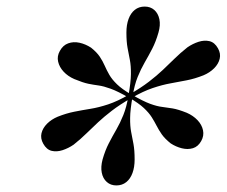

<svg xmlns="http://www.w3.org/2000/svg" viewBox="-20 -812 689 584"><path d="M380 -514 373.5 -524.5Q409 -545 433 -563.5Q457 -582 475.2 -599.2Q493.5 -616.5 510.8 -633.5Q528 -650.5 550 -668Q566 -679 583.8 -684.8Q601.5 -690.5 617.2 -686.8Q633 -683 643 -665Q652 -649 648.2 -633.2Q644.5 -617.5 631.2 -604.2Q618 -591 599 -583Q572.5 -572.5 548.2 -567.8Q524 -563 498.8 -558.5Q473.5 -554 444.5 -544.2Q415.5 -534.5 380 -514ZM204 -372Q188 -361 170.2 -355.2Q152.5 -349.5 137 -353.2Q121.5 -357 111.5 -375Q102.5 -391 106.2 -406.8Q110 -422.5 123.2 -435.8Q136.5 -449 155.5 -457Q182 -467.5 206 -472.2Q230 -477 255 -481Q280 -485 308.8 -494.5Q337.5 -504 373 -524.5L379.5 -514Q344 -493.5 320.2 -475.2Q296.5 -457 278.5 -440.2Q260.5 -423.5 243.2 -406.5Q226 -389.5 204 -372ZM334 -248Q316.5 -248 304.8 -258.5Q293 -269 289.5 -286.8Q286 -304.5 292 -327Q300 -355 311 -376.2Q322 -397.5 333.8 -417.8Q345.5 -438 355.2 -462.2Q365 -486.5 370.5 -520H383.5Q376 -478.5 375.8 -453.2Q375.5 -428 379 -410.2Q382.5 -392.5 386 -373.8Q389.5 -355 389.5 -327Q389.5 -303.5 383 -285.8Q376.5 -268 364 -258Q351.5 -248 334 -248ZM373.5 -514Q338 -534.5 316.5 -542.2Q295 -550 280 -552Q265 -554 248.8 -557.2Q232.5 -560.5 206 -571.5Q186.5 -580 173.5 -594Q160.5 -608 156.8 -624.5Q153 -641 162 -657Q171.5 -674.5 187.5 -680.2Q203.5 -686 221.8 -682Q240 -678 257 -667Q274.5 -653 283.5 -639.5Q292.5 -626 298.5 -612.2Q304.5 -598.5 312.5 -584.5Q320.5 -570.5 336 -555.5Q351.5 -540.5 380 -524ZM499 -376Q481.5 -390 472.2 -403.2Q463 -416.5 456.5 -429.2Q450 -442 441.5 -455.5Q433 -469 417.5 -483.5Q402 -498 373.5 -514.5L380 -524.5Q415.5 -504 436.8 -496.2Q458 -488.5 473.2 -486.8Q488.5 -485 505 -482.2Q521.5 -479.5 548 -469Q567.5 -460.5 580.8 -446.5Q594 -432.5 597.5 -415.8Q601 -399 592 -383Q582.5 -366 566.8 -361.2Q551 -356.5 533 -361Q515 -365.5 499 -376ZM370.5 -520Q378 -561.5 378.2 -586.8Q378.5 -612 375 -629.8Q371.5 -647.5 368 -666.2Q364.5 -685 364.5 -713Q364.5 -736.5 371 -754.2Q377.5 -772 390 -782Q402.5 -792 420 -792Q437.5 -792 449.2 -781.8Q461 -771.5 464.8 -753.5Q468.5 -735.5 462 -713Q454 -685 443 -663.8Q432 -642.5 420.2 -622.2Q408.5 -602 398.8 -578Q389 -554 383.5 -520Z"/></svg>

Font: Bodoni Moda 18pt
Style: Italic
Weight: 400
Italic angle: -13°
Designer: Owen Earl
Foundry: indestructible type
Version: Version 2.005